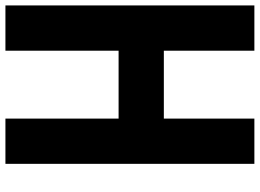

<svg xmlns="http://www.w3.org/2000/svg" viewBox="-145 -812 957 707"><g transform="rotate(90 333.5 -458.5)"><path d="M0 0V-916.7H166.7V-583.3H416.7V-916.7H583.3V0H416.7V-416.7H166.7V0Z"/></g></svg>

Font: Galmuri11 Bold
Style: Regular
Weight: 700
Designer: Lee Minseo (quiple)
Version: Version 2.397;hotconv 1.1.1;makeotfexe 2.6.0 DEVELOPMENT